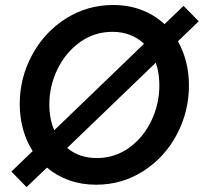

<svg xmlns="http://www.w3.org/2000/svg" viewBox="-20 -747 831 783"><path d="M171.4 -63.5 88.4 16.1 26.4 -47.4 113.3 -130.9Q87.4 -170.9 74 -219.7Q60.5 -268.6 60.5 -322.8Q60.5 -429.2 110.6 -522.2Q160.6 -615.2 248 -670.9Q335.4 -726.6 441.4 -726.6Q504.4 -726.6 557.6 -706.3Q610.8 -686 650.9 -648.4L728.5 -723.1L790.5 -660.2L705.6 -578.6Q727.5 -540 739 -494.4Q750.5 -448.7 750.5 -398.9Q750.5 -291.5 700.9 -198.2Q651.4 -105 564.5 -49.3Q477.5 6.3 372.1 6.3Q313 6.3 262.2 -11.7Q211.4 -29.8 171.4 -63.5ZM629.9 -399.4Q629.9 -450.2 615.2 -491.2L253.9 -143.6Q303.2 -102.5 374.5 -102.5Q448.2 -102.5 506.6 -144.5Q564.9 -186.5 597.4 -254.9Q629.9 -323.2 629.9 -399.4ZM201.2 -215.8 567.4 -568.4Q543 -591.8 510.5 -604.5Q478 -617.2 438.5 -617.2Q365.2 -617.2 306.4 -575.2Q247.6 -533.2 214.4 -464.8Q181.2 -396.5 181.2 -320.8Q181.2 -262.7 201.2 -215.8Z"/></svg>

Font: Reddit Sans Vanilla SemiBold
Style: Italic
Weight: 600
Italic angle: -11.25°
Designer: Stephen Hutchings
Version: Version 1.013